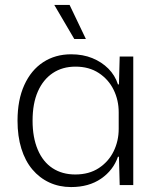

<svg xmlns="http://www.w3.org/2000/svg" viewBox="-20 -750 641 778"><path d="M268 8Q220 8 180 -10.5Q140 -29 111 -63.5Q82 -98 66.5 -148Q51 -198 51 -261Q51 -345 78.5 -405.5Q106 -466 155 -498Q204 -530 268 -530Q316 -530 354 -514.5Q392 -499 419 -472Q446 -445 458 -408H462L465 -521H520V0H465L462 -115H458Q439 -60 389.5 -26Q340 8 268 8ZM285 -43Q341 -43 380.5 -69Q420 -95 440.5 -137Q461 -179 461 -228V-295Q461 -344 440.5 -386Q420 -428 380.5 -454Q341 -480 286 -480Q233 -480 194 -454Q155 -428 133.5 -379.5Q112 -331 112 -261Q112 -193 133 -143.5Q154 -94 193 -68.5Q232 -43 285 -43ZM281 -592 200 -730H262L328 -592Z"/></svg>

Font: Mona Sans ExtraLight Light
Style: Regular
Weight: 300
Version: Version 2.000